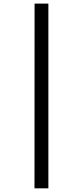

<svg xmlns="http://www.w3.org/2000/svg" viewBox="-20 -867 457 1060"><path d="M170.4 172.9H247.1V-847.2H170.9C170.9 -503.9 170.4 -170.9 170.4 172.9Z"/></svg>

Font: Atomic Age
Style: Regular
Weight: 400
Designer: James Grieshaber
Foundry: James Grieshaber
Version: Version 1.002